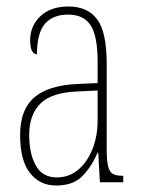

<svg xmlns="http://www.w3.org/2000/svg" viewBox="-20 -562 440 592"><path d="M153 10Q103 10 72.5 -28.5Q42 -67 42 -146Q42 -224 85.5 -261.5Q129 -299 218 -303L281 -306V-371Q281 -451 259.5 -484Q238 -517 190 -517Q143 -517 118.5 -488.5Q94 -460 94 -395Q73 -395 73 -438Q73 -482 104.5 -512Q136 -542 191 -542Q250 -542 279.5 -502.5Q309 -463 309 -366V-103Q309 -66 313.5 -48.5Q318 -31 328.5 -25.5Q339 -20 358 -20H360V0H288L283 -91H281Q262 -48 234 -19Q206 10 153 10ZM155 -15Q193 -15 221 -38.5Q249 -62 265 -102Q281 -142 281 -191V-283L219 -280Q139 -277 104.5 -242.5Q70 -208 70 -146Q70 -88 90.5 -51.5Q111 -15 155 -15Z"/></svg>

Font: Noto Serif Tamil ExtraCondensed Thin
Style: Regular
Weight: 100
Width: 2
Designer: Indian Type Foundry, Tom Grace, and the Monotype Design Team
Foundry: Monotype Imaging Inc.
Version: Version 2.004; ttfautohint (v1.8.4.7-5d5b)